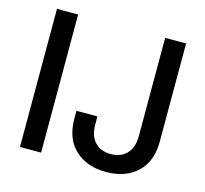

<svg xmlns="http://www.w3.org/2000/svg" viewBox="-106 -848 1045 977"><g transform="rotate(15 417.0 -359.5)"><path d="M188.5 -727.5V0H77.1V-727.5ZM532.2 9.8Q431.2 9.8 369.1 -47.6Q307.1 -105 307.1 -211.4V-252H417.5V-210.9Q417.5 -148.9 448.7 -116.7Q480 -84.5 532.2 -84.5Q584 -84.5 615.5 -116.7Q647 -148.9 647 -210.9V-727.5H757.3V-211.4Q757.3 -105 695.6 -47.6Q633.8 9.8 532.2 9.8Z"/></g></svg>

Font: Inter 18pt Medium
Style: Regular
Weight: 500
Designer: Rasmus Andersson
Foundry: rsms
Version: Version 4.001;git-66647c0bb